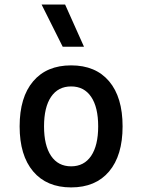

<svg xmlns="http://www.w3.org/2000/svg" viewBox="-20 -815 626 845"><path d="M293 9.8Q185.5 9.8 126 -60.5Q66.4 -130.9 66.4 -258.8Q66.4 -387.2 126 -457.3Q185.5 -527.3 293 -527.3Q400.9 -527.3 460.2 -457.3Q519.5 -387.2 519.5 -258.8Q519.5 -130.9 460.2 -60.5Q400.9 9.8 293 9.8ZM293 -83Q350.1 -83 381.1 -128.9Q412.1 -174.8 412.1 -258.8Q412.1 -343.3 381.1 -388.9Q350.1 -434.6 293 -434.6Q235.8 -434.6 204.8 -388.9Q173.8 -343.3 173.8 -258.8Q173.8 -174.8 204.8 -128.9Q235.8 -83 293 -83ZM255.9 -609.4 163.1 -794.9H266.6L349.6 -609.4Z"/></svg>

Font: CaskaydiaMono NF
Style: Regular
Weight: 400
Designer: Aaron Bell
Foundry: Saja Typeworks
Version: Version 2111.001; ttfautohint (v1.8.4);Nerd Fonts 3.1.1